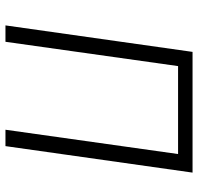

<svg xmlns="http://www.w3.org/2000/svg" viewBox="-31 -694 725 703"><g transform="rotate(90 331.5 -342.5)"><path d="M515 0H455L544 -632H222L133 0H73L170 -685H612Z"/></g></svg>

Font: FiraGO Light
Style: Italic
Weight: 300
Italic angle: -8°
Designer: bBox Type GmbH
Foundry: bBox Type GmbH
Version: Version 1.001